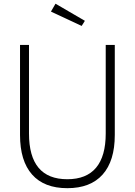

<svg xmlns="http://www.w3.org/2000/svg" viewBox="-20 -990 719 1025"><path d="M86.9 -269.5V-750H134.8V-277.3Q134.8 -33.2 339.4 -33.2Q441.4 -33.2 492.9 -94.7Q544.4 -156.2 544.4 -277.3V-750H592.8V-269.5Q592.8 -130.9 527.8 -58.1Q462.9 14.6 339.4 14.6Q215.8 14.6 151.4 -58.1Q86.9 -130.9 86.9 -269.5ZM252 -928.2 276.4 -970.2 433.1 -878.9 416 -851.6Z"/></svg>

Font: Spartan MB Light
Style: Regular
Weight: 300
Designer: Matt Bailey, Mirko Velimirovic
Foundry: Matt Bailey
Version: Version 1.005